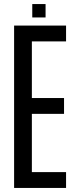

<svg xmlns="http://www.w3.org/2000/svg" viewBox="-20 -926 368 946"><path d="M49.5 0V-800H305.5V-722H137V-443H295.5V-365H137V-78H305.5V0ZM139 -840V-906H204.5V-840Z"/></svg>

Font: Big Shoulders Display Thin SemiBold
Style: Regular
Weight: 600
Version: Version 2.002